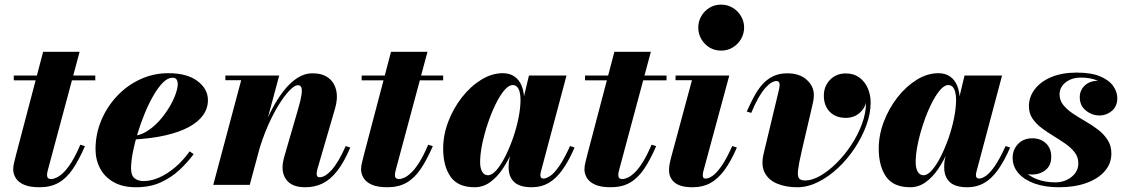

<svg xmlns="http://www.w3.org/2000/svg" viewBox="-20 -778 4744 808"><path d="M146.5 10Q104.5 10 80.2 -1Q56 -12 45.8 -29.5Q35.5 -47 35.5 -65.5Q35.5 -79 40 -96.2Q44.5 -113.5 48 -128.5L161.5 -560H315L182.5 -66.5Q181 -61 179.5 -54.5Q178 -48 178 -41Q178 -24.5 195 -24.5Q205 -24.5 218.8 -31Q232.5 -37.5 248.5 -53.2Q264.5 -69 282 -97.2Q299.5 -125.5 318 -169L337.5 -163Q312 -104.5 285.8 -66Q259.5 -27.5 226.2 -8.8Q193 10 146.5 10ZM38 -440V-460H381V-440Z M552.5 10Q495.5 10 457.8 -11.8Q420 -33.5 401 -69.8Q382 -106 382 -150Q382 -213.5 406 -271Q430 -328.5 472.2 -373.5Q514.5 -418.5 570 -444.2Q625.5 -470 688.5 -470Q767 -470 811 -437Q855 -404 855 -356.5Q855 -322 834.5 -293.2Q814 -264.5 774 -243Q734 -221.5 674.5 -208Q615 -194.5 536 -190.5V-205.5Q568 -207 597 -224.8Q626 -242.5 649.8 -269Q673.5 -295.5 691.2 -324.8Q709 -354 718.5 -380.5Q728 -407 728 -424Q728 -435.5 723.2 -443.2Q718.5 -451 706 -451Q686.5 -451 666.2 -431Q646 -411 626.5 -377.5Q607 -344 590 -303Q573 -262 559.8 -219Q546.5 -176 539 -137Q531.5 -98 531.5 -70Q531.5 -39.5 546.2 -27.8Q561 -16 585 -16Q616 -16 650.5 -31.2Q685 -46.5 718 -74.8Q751 -103 778 -141L795 -129.5Q770 -95.5 736 -63.5Q702 -31.5 657 -10.8Q612 10 552.5 10Z M1265 10Q1216 10 1192.5 -13.2Q1169 -36.5 1169 -74Q1169 -85 1171.8 -99.2Q1174.5 -113.5 1178 -124.5L1233.5 -315.5Q1245 -354 1248.5 -377Q1252 -400 1248.2 -409.8Q1244.5 -419.5 1233.5 -419.5Q1220 -419.5 1198.8 -397.8Q1177.5 -376 1153.2 -337Q1129 -298 1106.2 -246Q1083.5 -194 1066.5 -133H1054Q1065.5 -177.5 1083 -224.8Q1100.5 -272 1123 -315.5Q1145.5 -359 1172.5 -394Q1199.5 -429 1230.2 -449.2Q1261 -469.5 1295.5 -469.5Q1337 -469.5 1362.2 -450.2Q1387.5 -431 1395 -397Q1402.5 -363 1389.5 -319.5L1316 -67.5Q1315 -63.5 1313.8 -57.8Q1312.5 -52 1312.5 -48Q1312.5 -39.5 1315.5 -35.8Q1318.5 -32 1325 -32Q1348.5 -32 1376.8 -64Q1405 -96 1435 -163.5L1454 -157Q1428 -95.5 1399.2 -58.8Q1370.5 -22 1337.5 -6Q1304.5 10 1265 10ZM877.5 0 995 -440.5H928.5V-460H1155L1031 0Z M1610.5 10Q1568.5 10 1544.2 -1Q1520 -12 1509.8 -29.5Q1499.5 -47 1499.5 -65.5Q1499.5 -79 1504 -96.2Q1508.5 -113.5 1512 -128.5L1625.5 -560H1779L1646.5 -66.5Q1645 -61 1643.5 -54.5Q1642 -48 1642 -41Q1642 -24.5 1659 -24.5Q1669 -24.5 1682.8 -31Q1696.5 -37.5 1712.5 -53.2Q1728.5 -69 1746 -97.2Q1763.5 -125.5 1782 -169L1801.5 -163Q1776 -104.5 1749.8 -66Q1723.5 -27.5 1690.2 -8.8Q1657 10 1610.5 10ZM1502 -440V-460H1845V-440Z M1977.5 10Q1907 10 1876 -34.5Q1845 -79 1845 -152.5Q1845 -210 1866.5 -266.2Q1888 -322.5 1924 -368.5Q1960 -414.5 2004.8 -442.2Q2049.5 -470 2096 -470Q2124.5 -470 2144.8 -456.2Q2165 -442.5 2175.5 -416.5Q2186 -390.5 2186 -353.5Q2186 -332.5 2180.5 -297.8Q2175 -263 2163.5 -222Q2152 -181 2134.8 -140.2Q2117.5 -99.5 2094.2 -65.5Q2071 -31.5 2041.8 -10.8Q2012.5 10 1977.5 10ZM2033.5 -40.5Q2050.5 -40.5 2069.2 -62Q2088 -83.5 2106 -119Q2124 -154.5 2138.8 -196.8Q2153.5 -239 2162 -281.2Q2170.5 -323.5 2170.5 -358.5Q2170.5 -377.5 2166.8 -391.2Q2163 -405 2156 -412.5Q2149 -420 2137.5 -420Q2120.5 -420 2101.8 -397.5Q2083 -375 2065 -338Q2047 -301 2032.5 -257.5Q2018 -214 2009.2 -171.5Q2000.5 -129 2000.5 -95.5Q2000.5 -70.5 2009 -55.5Q2017.5 -40.5 2033.5 -40.5ZM2218.5 10Q2167 10 2143.8 -12Q2120.5 -34 2120.5 -73.5Q2120.5 -83.5 2121 -91Q2121.5 -98.5 2122.5 -103.5L2138.5 -179L2164 -259.5L2178 -343L2206 -460H2364L2256 -54.5Q2254 -47 2254 -39.5Q2254 -34.5 2257.2 -30.5Q2260.5 -26.5 2267 -26.5Q2279 -26.5 2295.8 -37.8Q2312.5 -49 2333.2 -78.8Q2354 -108.5 2379 -163.5L2398 -157Q2373 -99.5 2346.2 -62.5Q2319.5 -25.5 2288.5 -7.8Q2257.5 10 2218.5 10Z M2550.5 10Q2508.5 10 2484.2 -1Q2460 -12 2449.8 -29.5Q2439.5 -47 2439.5 -65.5Q2439.5 -79 2444 -96.2Q2448.5 -113.5 2452 -128.5L2565.5 -560H2719L2586.5 -66.5Q2585 -61 2583.5 -54.5Q2582 -48 2582 -41Q2582 -24.5 2599 -24.5Q2609 -24.5 2622.8 -31Q2636.5 -37.5 2652.5 -53.2Q2668.5 -69 2686 -97.2Q2703.5 -125.5 2722 -169L2741.5 -163Q2716 -104.5 2689.8 -66Q2663.5 -27.5 2630.2 -8.8Q2597 10 2550.5 10ZM2442 -440V-460H2785V-440Z M2895 10Q2842.5 10 2819 -9.8Q2795.5 -29.5 2795.5 -62Q2795.5 -77.5 2798.5 -91Q2801.5 -104.5 2803.5 -112.5L2892 -440.5H2823V-460H3049L2940 -57.5Q2939 -53.5 2938.2 -49Q2937.5 -44.5 2937.5 -40Q2937.5 -34 2940.2 -30.2Q2943 -26.5 2949.5 -26.5Q2962 -26.5 2978.5 -37.8Q2995 -49 3016 -78.8Q3037 -108.5 3061.5 -163.5L3081 -157Q3056 -99.5 3029 -62.5Q3002 -25.5 2969.8 -7.8Q2937.5 10 2895 10ZM3014.5 -565Q2987 -565 2965.2 -578.5Q2943.5 -592 2931 -614.2Q2918.5 -636.5 2918.5 -662Q2918.5 -687.5 2931 -709.5Q2943.5 -731.5 2965.2 -745Q2987 -758.5 3014.5 -758.5Q3042 -758.5 3064 -745Q3086 -731.5 3098.8 -709.5Q3111.5 -687.5 3111.5 -662Q3111.5 -636.5 3098.8 -614.2Q3086 -592 3064 -578.5Q3042 -565 3014.5 -565Z M3335.5 10Q3287.5 10 3251 -5Q3214.5 -20 3198.2 -51.2Q3182 -82.5 3193.5 -131L3258.5 -402Q3259.5 -406.5 3260.2 -412.2Q3261 -418 3261 -421.5Q3261 -428.5 3258 -432.8Q3255 -437 3247.5 -437Q3238 -437 3225.8 -429.8Q3213.5 -422.5 3199.8 -406.8Q3186 -391 3171.2 -365.2Q3156.5 -339.5 3141.5 -303L3122.5 -308.5Q3137 -341 3152.5 -370.2Q3168 -399.5 3187.5 -421.8Q3207 -444 3233 -456.8Q3259 -469.5 3293 -469.5Q3345 -469.5 3375 -442.2Q3405 -415 3405 -378Q3405 -367 3402.8 -354Q3400.5 -341 3397 -327.5L3353.5 -141Q3341.5 -88.5 3338.5 -62.2Q3335.5 -36 3342.8 -27.2Q3350 -18.5 3368 -18.5Q3397.5 -18.5 3432 -38.2Q3466.5 -58 3500.5 -91.8Q3534.5 -125.5 3562.5 -168Q3590.5 -210.5 3607.5 -256.5Q3624.5 -302.5 3624.5 -346Q3624.5 -375.5 3613.2 -398.8Q3602 -422 3582.8 -435.5Q3563.5 -449 3539.5 -449V-468Q3565.5 -468 3585.5 -454.8Q3605.5 -441.5 3616.5 -419Q3627.5 -396.5 3627.5 -370Q3627.5 -332.5 3602.2 -307.2Q3577 -282 3539.5 -282Q3497 -282 3472 -307.5Q3447 -333 3447 -375.5Q3447 -415 3473 -442Q3499 -469 3539.5 -469Q3573 -469 3596.5 -451.8Q3620 -434.5 3632 -406.5Q3644 -378.5 3644 -346Q3644 -300.5 3626 -251Q3608 -201.5 3577.2 -155Q3546.5 -108.5 3506.8 -71.2Q3467 -34 3423 -12Q3379 10 3335.5 10Z M3810.5 10Q3740 10 3709 -34.5Q3678 -79 3678 -152.5Q3678 -210 3699.5 -266.2Q3721 -322.5 3757 -368.5Q3793 -414.5 3837.8 -442.2Q3882.5 -470 3929 -470Q3957.5 -470 3977.8 -456.2Q3998 -442.5 4008.5 -416.5Q4019 -390.5 4019 -353.5Q4019 -332.5 4013.5 -297.8Q4008 -263 3996.5 -222Q3985 -181 3967.8 -140.2Q3950.5 -99.5 3927.2 -65.5Q3904 -31.5 3874.8 -10.8Q3845.5 10 3810.5 10ZM3866.5 -40.5Q3883.5 -40.5 3902.2 -62Q3921 -83.5 3939 -119Q3957 -154.5 3971.8 -196.8Q3986.5 -239 3995 -281.2Q4003.5 -323.5 4003.5 -358.5Q4003.5 -377.5 3999.8 -391.2Q3996 -405 3989 -412.5Q3982 -420 3970.5 -420Q3953.5 -420 3934.8 -397.5Q3916 -375 3898 -338Q3880 -301 3865.5 -257.5Q3851 -214 3842.2 -171.5Q3833.5 -129 3833.5 -95.5Q3833.5 -70.5 3842 -55.5Q3850.5 -40.5 3866.5 -40.5ZM4051.5 10Q4000 10 3976.8 -12Q3953.5 -34 3953.5 -73.5Q3953.5 -83.5 3954 -91Q3954.5 -98.5 3955.5 -103.5L3971.5 -179L3997 -259.5L4011 -343L4039 -460H4197L4089 -54.5Q4087 -47 4087 -39.5Q4087 -34.5 4090.2 -30.5Q4093.5 -26.5 4100 -26.5Q4112 -26.5 4128.8 -37.8Q4145.5 -49 4166.2 -78.8Q4187 -108.5 4212 -163.5L4231 -157Q4206 -99.5 4179.2 -62.5Q4152.5 -25.5 4121.5 -7.8Q4090.5 10 4051.5 10Z M4436.5 10Q4378 10 4334.2 -5.5Q4290.5 -21 4266 -49Q4241.5 -77 4241.5 -114Q4241.5 -148 4264.2 -172Q4287 -196 4324.5 -196Q4359 -196 4381.5 -175Q4404 -154 4404 -118Q4404 -81.5 4380 -62.5Q4356 -43.5 4323.5 -43.5Q4301.5 -43.5 4283 -53.5Q4264.5 -63.5 4253.5 -79.5Q4242.5 -95.5 4242.5 -114H4269.5Q4269.5 -82.5 4290.2 -59.2Q4311 -36 4345.5 -23.2Q4380 -10.5 4421.5 -10.5Q4447.5 -10.5 4469.5 -21Q4491.5 -31.5 4504.8 -49.5Q4518 -67.5 4518 -90Q4518 -116.5 4503 -136.2Q4488 -156 4464.5 -172.5Q4441 -189 4414.2 -205.2Q4387.5 -221.5 4363.8 -239.2Q4340 -257 4325 -279.2Q4310 -301.5 4310 -331Q4310 -370 4334.5 -402.2Q4359 -434.5 4404 -453.5Q4449 -472.5 4511 -472.5Q4573 -472.5 4610.8 -456.2Q4648.5 -440 4665.2 -415.2Q4682 -390.5 4682 -365.5Q4682 -330.5 4659 -311.2Q4636 -292 4607.5 -292Q4575.5 -292 4549.8 -312.8Q4524 -333.5 4524 -369Q4524 -398 4545 -418Q4566 -438 4600.5 -438Q4632 -438 4656.5 -418.2Q4681 -398.5 4681 -365.5H4657.5Q4657.5 -387 4642.2 -406.8Q4627 -426.5 4598.2 -439Q4569.5 -451.5 4529 -451.5Q4502 -451.5 4481.8 -442Q4461.5 -432.5 4450.2 -416.5Q4439 -400.5 4439 -381.5Q4439 -355.5 4454.8 -336Q4470.5 -316.5 4495.2 -300Q4520 -283.5 4548 -267.5Q4576 -251.5 4600.8 -232.5Q4625.5 -213.5 4641.2 -189.2Q4657 -165 4657 -132Q4657 -89.5 4629 -57.5Q4601 -25.5 4551.5 -7.8Q4502 10 4436.5 10Z"/></svg>

Font: Bodoni Moda ExtraBold
Style: Italic
Weight: 800
Italic angle: -13°
Version: Version 2.005